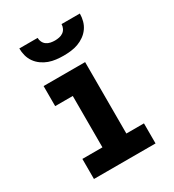

<svg xmlns="http://www.w3.org/2000/svg" viewBox="-179 -843 858 945"><g transform="rotate(-30 250.0 -370.0)"><path d="M75 0V-114H189V-406H89V-520H325V-114H425V0ZM250 -600Q229 -600 208 -602.5Q187 -605 167.5 -612Q148 -619 130.5 -631.5Q113 -644 101 -661Q89 -678 83.5 -698.5Q78 -719 78 -740H182Q182 -728 187.5 -716.5Q193 -705 203 -698Q213 -691 225.5 -688.5Q238 -686 250 -686Q262 -686 274.5 -688.5Q287 -691 297 -698Q307 -705 312.5 -716.5Q318 -728 318 -740H422Q422 -719 416.5 -698.5Q411 -678 399 -661Q387 -644 369.5 -631.5Q352 -619 332.5 -612Q313 -605 292 -602.5Q271 -600 250 -600Z"/></g></svg>

Font: Iosevka Term Curly Heavy
Style: Regular
Weight: 900
Designer: Belleve Invis
Foundry: Belleve Invis
Version: Version 32.3.0